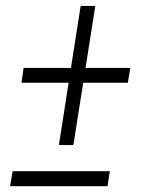

<svg xmlns="http://www.w3.org/2000/svg" viewBox="-20 -639 492 659"><path d="M427.2 -405.8 418.9 -355H53.7L61 -405.8ZM307.1 -618.7 231.9 -141.1H182.1L256.8 -618.7ZM356.9 -51.3 349.1 0H14.6L23.4 -51.3Z"/></svg>

Font: Roboto Condensed Light
Style: Italic
Weight: 300
Italic angle: -12°
Designer: Christian Robertson
Foundry: Google
Version: Version 3.0; 2020